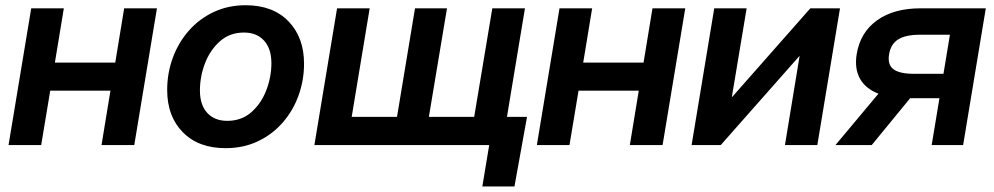

<svg xmlns="http://www.w3.org/2000/svg" viewBox="-20 -547 3749 724"><path d="M220.7 -515.6 187 -311H414.6L448.2 -515.6H571.8L486.3 0H362.8L396.5 -205.1H169.4L135.3 0H12.2L97.7 -515.6Z M830.6 11.7Q728.5 11.7 669.4 -48.3Q610.4 -108.4 610.4 -207.5Q610.4 -271.5 631.6 -329.1Q652.8 -386.7 692.1 -431.4Q731.4 -476.1 785.9 -501.7Q840.3 -527.3 906.2 -527.3Q1008.8 -527.3 1067.6 -466.8Q1126.5 -406.2 1126.5 -307.1Q1126.5 -244.1 1105.7 -186.8Q1085 -129.4 1045.9 -84.7Q1006.8 -40 952.4 -14.2Q897.9 11.7 830.6 11.7ZM836.9 -91.3Q891.1 -91.3 928.2 -124.3Q965.3 -157.2 984.4 -207.3Q1003.4 -257.3 1003.4 -308.6Q1003.4 -363.8 975.6 -394Q947.8 -424.3 899.9 -424.3Q846.7 -424.3 809.6 -391.6Q772.5 -358.9 753.2 -308.8Q733.9 -258.8 733.9 -205.6Q733.9 -151.4 761.5 -121.3Q789.1 -91.3 836.9 -91.3Z M1251 -515.6H1374L1306.2 -106.4H1477.1L1544.9 -515.6H1665.5L1597.2 -106.4H1768.1L1836.4 -515.6H1959.5L1874 0H1165.5ZM1798.8 156.2 1824.7 0H1784.7L1802.2 -106.4H1967.3L1919.9 156.2Z M2212.9 -515.6 2179.2 -311H2406.7L2440.4 -515.6H2564L2478.5 0H2355L2388.7 -205.1H2161.6L2127.4 0H2004.4L2089.8 -515.6Z M3062 0H2939.9L2995.1 -335.4H2994.1L2697.8 0H2587.9L2673.3 -515.6H2795.4L2739.7 -181.2H2740.7L3035.6 -515.6H3147.5Z M3611.8 0H3493.2L3522.5 -176.8H3412.1L3267.1 0H3130.4L3292.5 -193.8Q3244.1 -212.4 3222.9 -250.2Q3201.7 -288.1 3210.4 -342.8Q3224.1 -425.3 3287.4 -470.5Q3350.6 -515.6 3450.2 -515.6H3697.3ZM3537.6 -268.6 3562 -416H3448.7Q3395 -416 3366.9 -398.4Q3338.9 -380.9 3332.5 -341.8Q3326.2 -303.2 3349.1 -285.9Q3372.1 -268.6 3427.7 -268.6Z"/></svg>

Font: Inter Display SemiBold
Style: Italic
Weight: 600
Italic angle: -9.39999°
Designer: Rasmus Andersson
Foundry: rsms
Version: Version 4.000;git-a52131595